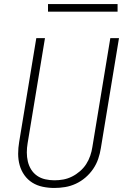

<svg xmlns="http://www.w3.org/2000/svg" viewBox="-20 -924 640 952"><path d="M249 8Q220 8 191.5 2Q163 -4 140 -18.5Q117 -33 101 -55.5Q85 -78 77.5 -105Q70 -132 70 -161.5Q70 -191 75 -220L160 -735H203L117 -214Q113 -191 113 -168Q113 -145 118 -123.5Q123 -102 134.5 -83.5Q146 -65 164 -52.5Q182 -40 204.5 -35Q227 -30 250 -30Q272 -30 294 -34Q316 -38 337 -48.5Q358 -59 376.5 -75Q395 -91 407.5 -110.5Q420 -130 427.5 -152Q435 -174 438 -195L527 -735H570L480 -189Q476 -163 467 -136.5Q458 -110 442 -86.5Q426 -63 404 -44Q382 -25 356 -13Q330 -1 303 3.5Q276 8 249 8ZM218 -866V-904H563V-866Z"/></svg>

Font: Iosevka Extralight Extended
Style: Italic
Weight: 200
Width: 7
Italic angle: -9°
Monospace: yes
Designer: Belleve Invis
Foundry: Belleve Invis
Version: Version 32.5.0; ttfautohint (v1.8.4)